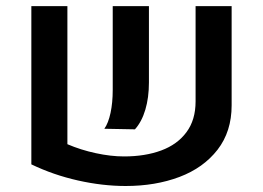

<svg xmlns="http://www.w3.org/2000/svg" viewBox="-20 -601 873 637"><path d="M203.6 -122.6Q248 -103.5 297.9 -92.8Q347.7 -82 391.6 -82Q461.4 -82 514.9 -101.8Q568.4 -121.6 598.6 -162.4Q628.9 -203.1 628.9 -264.6V-580.6H748.5V-251.5Q748.5 -164.6 701.7 -104.2Q654.8 -43.9 575.2 -13.9Q495.6 16.1 397 16.1Q320.3 16.1 238.8 -2.2Q157.2 -20.5 84 -55.7V-580.6H203.6ZM354 -302.7V-580.6H474.1V-327.1Q474.1 -277.3 462.2 -237.1Q450.2 -196.8 427.7 -171.9L326.2 -173.8Q339.4 -192.4 346.7 -226.3Q354 -260.3 354 -302.7Z"/></svg>

Font: Heebo Medium
Style: Regular
Weight: 500
Designer: Oded Ezer
Foundry: Meir Sadan
Version: Version 2.001; ttfautohint (v1.5.14-ce02) -l 8 -r 50 -G 200 